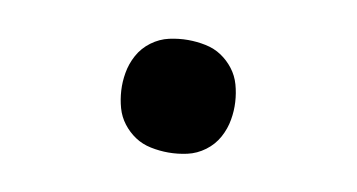

<svg xmlns="http://www.w3.org/2000/svg" viewBox="-37 -522 675 363"><g transform="rotate(10 300.0 -340.0)"><path d="M300 -232Q283 -232 266 -235.5Q249 -239 235.5 -248Q222 -257 212 -270Q202 -283 197.5 -299Q193 -315 192 -332Q191 -349 194 -366Q197 -384 206 -400.5Q215 -417 230.5 -428.5Q246 -440 264 -444Q282 -448 300 -448Q317 -448 334 -444.5Q351 -441 364.5 -432Q378 -423 388 -410Q398 -397 402.5 -381Q407 -365 408 -348Q409 -331 406 -314Q403 -296 394 -279.5Q385 -263 369.5 -251.5Q354 -240 336 -236Q318 -232 300 -232Z"/></g></svg>

Font: Iosevka Curly HvExObl
Style: Regular
Weight: 900
Width: 7
Italic angle: -9°
Monospace: yes
Designer: Belleve Invis
Foundry: Belleve Invis
Version: Version 11.1.0; ttfautohint (v1.8.3)